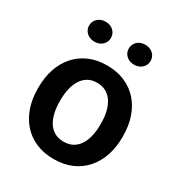

<svg xmlns="http://www.w3.org/2000/svg" viewBox="-173 -847 913 975"><g transform="rotate(30 283.0 -359.0)"><path d="M35.2 -258.8V-269Q35.2 -327.1 51.8 -376.2Q68.4 -425.3 100.1 -461.4Q131.8 -497.6 177.7 -517.8Q223.6 -538.1 282.2 -538.1Q341.8 -538.1 387.9 -517.8Q434.1 -497.6 465.8 -461.4Q497.6 -425.3 514.2 -376.2Q530.8 -327.1 530.8 -269V-258.8Q530.8 -201.2 514.2 -152.1Q497.6 -103 465.8 -66.7Q434.1 -30.3 388.2 -10.3Q342.3 9.8 283.2 9.8Q224.6 9.8 178.2 -10.3Q131.8 -30.3 100.1 -66.7Q68.4 -103 51.8 -152.1Q35.2 -201.2 35.2 -258.8ZM164.1 -269V-258.8Q164.1 -224.1 170.9 -193.8Q177.7 -163.6 191.9 -140.6Q206.1 -117.7 228.8 -104.7Q251.5 -91.8 283.2 -91.8Q314.5 -91.8 336.9 -104.7Q359.4 -117.7 373.8 -140.6Q388.2 -163.6 395 -193.8Q401.9 -224.1 401.9 -258.8V-269Q401.9 -303.2 395 -333.3Q388.2 -363.3 373.8 -386.5Q359.4 -409.7 336.7 -423.1Q314 -436.5 282.2 -436.5Q251 -436.5 228.5 -423.1Q206.1 -409.7 191.9 -386.5Q177.7 -363.3 170.9 -333.3Q164.1 -303.2 164.1 -269ZM100.6 -668Q100.6 -692.9 118.7 -709.7Q136.7 -726.6 164.6 -726.6Q192.9 -726.6 210.7 -709.7Q228.5 -692.9 228.5 -668Q228.5 -643.6 210.7 -626.7Q192.9 -609.9 164.6 -609.9Q136.7 -609.9 118.7 -626.7Q100.6 -643.6 100.6 -668ZM333.5 -667.5Q333.5 -692.4 351.3 -709.2Q369.1 -726.1 397.5 -726.1Q425.3 -726.1 443.4 -709.2Q461.4 -692.4 461.4 -667.5Q461.4 -643.1 443.4 -626.2Q425.3 -609.4 397.5 -609.4Q369.1 -609.4 351.3 -626.2Q333.5 -643.1 333.5 -667.5Z"/></g></svg>

Font: Roboto SemiBold
Style: Regular
Weight: 600
Designer: Christian Robertson
Foundry: Google
Version: Version 3.009; 2024